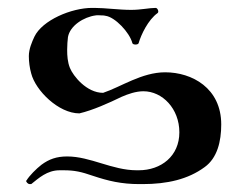

<svg xmlns="http://www.w3.org/2000/svg" viewBox="-20 -457 626 486"><path d="M331 -26H326C264 -26 209 -61 150 -61C123 -61 104 -54 85 -40C72 -30 54 -12 47 0C47 1 46 0 46 0C46 4 51 9 55 9H58H59C78 -6 99 -26 131 -26H141C169 -26 186 -22 215 -12C254 1 287 9 333 9H341C403 9 456 -3 498 -34C530 -57 540 -99 540 -142C540 -234 466 -274 398 -274C339 -274 286 -237 241 -222C199 -222 165 -265 157 -285C151 -300 150 -316 150 -331C150 -343 151 -354 152 -363C157 -392 192 -414 222 -418C227 -419 233 -418 237 -418C244 -418 241 -418 247 -417C271 -414 308 -375 315 -348C316 -343 330 -343 331 -348C337 -369 355 -407 379 -424C383 -427 379 -437 374 -437C358 -437 337 -432 312 -432C281 -432 246 -437 219 -437H213C161 -437 87 -406 67 -364C61 -351 53 -333 53 -315C53 -301 55 -285 59 -271C70 -228 128 -170 181 -170C215 -178 255 -196 288 -212C304 -219 324 -226 343 -226C391 -226 434 -182 434 -122C434 -62 388 -26 331 -26Z"/></svg>

Font: Ponomar Unicode
Style: Regular
Weight: 400
Version: 1.3